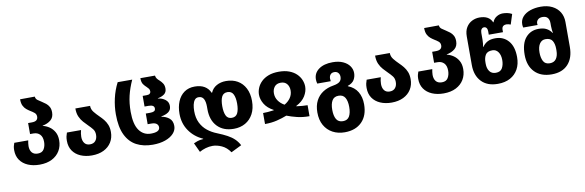

<svg xmlns="http://www.w3.org/2000/svg" viewBox="-62 -1352 6652 2184"><g transform="rotate(-10 3264.0 -260.0)"><path d="M299 10Q223 10 164.5 -15Q106 -40 73 -87.5Q40 -135 40 -203Q40 -229 44.5 -248Q49 -267 56 -285H217Q214 -269 211.5 -252.5Q209 -236 209 -219Q209 -173 231.5 -145.5Q254 -118 300 -118Q350 -118 371 -153.5Q392 -189 392 -237Q392 -294 364 -323Q336 -352 289 -352H250V-479H291Q331 -479 347.5 -493.5Q364 -508 364 -533Q364 -562 343.5 -579Q323 -596 297 -611Q276 -624 255.5 -641Q235 -658 221 -686Q207 -714 207 -761L377 -762Q379 -736 399.5 -720.5Q420 -705 448 -688Q469 -675 490.5 -658Q512 -641 526 -615.5Q540 -590 540 -551Q540 -494 503 -463Q466 -432 408 -421V-418Q446 -410 482 -386Q518 -362 541 -322Q564 -282 564 -225Q564 -157 532.5 -104Q501 -51 441.5 -20.5Q382 10 299 10Z M902 10Q829 10 771.5 -15Q714 -40 681.5 -87.5Q649 -135 649 -203Q649 -233 653.5 -253.5Q658 -274 666 -296H829Q824 -277 821 -257.5Q818 -238 818 -219Q818 -173 839.5 -145.5Q861 -118 902 -118Q944 -118 966 -144.5Q988 -171 988 -214Q988 -254 967 -280.5Q946 -307 918 -334Q894 -358 868.5 -386Q843 -414 825.5 -453Q808 -492 808 -549H978Q978 -509 1004 -476.5Q1030 -444 1063 -412Q1087 -389 1109 -362Q1131 -335 1145.5 -299.5Q1160 -264 1160 -216Q1160 -149 1128.5 -98Q1097 -47 1039 -18.5Q981 10 902 10Z M1605 10Q1497 10 1417.5 -32Q1338 -74 1294 -165Q1250 -256 1250 -403Q1250 -493 1270.5 -584.5Q1291 -676 1334 -760H1502Q1461 -670 1441 -585.5Q1421 -501 1421 -402Q1421 -257 1471 -187.5Q1521 -118 1606 -118Q1709 -118 1709 -174Q1709 -198 1690 -214Q1671 -230 1626 -230H1587V-353H1636Q1667 -353 1683 -361.5Q1699 -370 1699 -393Q1699 -434 1633 -434H1587V-557H1633Q1658 -557 1669.5 -567Q1681 -577 1681 -592Q1681 -612 1672 -624Q1663 -636 1650 -648Q1631 -664 1613.5 -688Q1596 -712 1596 -760H1765Q1767 -739 1779 -723.5Q1791 -708 1808 -694Q1827 -677 1842 -654Q1857 -631 1857 -595Q1857 -554 1829.5 -532Q1802 -510 1752 -500V-497Q1799 -493 1835.5 -465.5Q1872 -438 1872 -393Q1872 -359 1856 -338.5Q1840 -318 1814 -307Q1788 -296 1756 -290V-286Q1808 -278 1845 -247.5Q1882 -217 1882 -158Q1882 -110 1847 -72Q1812 -34 1750 -12Q1688 10 1605 10Z M2471 250Q2431 191 2375.5 166Q2320 141 2271 141Q2230 141 2190.5 152.5Q2151 164 2118 183L2068 76Q2087 67 2112.5 58Q2138 49 2180 46V42Q2082 -1 2023 -86Q1964 -171 1964 -283Q1964 -363 1990 -425.5Q2016 -488 2066 -523.5Q2116 -559 2187 -559Q2255 -559 2299.5 -532.5Q2344 -506 2366 -456H2371Q2392 -506 2439.5 -532.5Q2487 -559 2549 -559Q2625 -559 2681.5 -526.5Q2738 -494 2770 -432.5Q2802 -371 2802 -285Q2802 -198 2769 -136Q2736 -74 2678 -41Q2620 -8 2545 -8Q2424 -8 2355 -80.5Q2286 -153 2286 -279V-310Q2286 -367 2268.5 -399.5Q2251 -432 2210 -432Q2181 -432 2164.5 -411Q2148 -390 2141 -356.5Q2134 -323 2134 -284Q2134 -206 2162 -149Q2190 -92 2238 -53.5Q2286 -15 2348 9Q2413 35 2460 60.5Q2507 86 2539 117Q2571 148 2593 190ZM2543 -135Q2591 -135 2610.5 -175Q2630 -215 2630 -285Q2630 -354 2610 -393Q2590 -432 2544 -432Q2496 -432 2477 -393Q2458 -354 2458 -285Q2458 -215 2477 -175Q2496 -135 2543 -135Z M2902 0V-127Q2931 -127 2959.5 -129.5Q2988 -132 3027 -137V-141Q2957 -178 2924.5 -232Q2892 -286 2892 -340Q2892 -379 2908 -418Q2924 -457 2957 -489Q2990 -521 3040 -540Q3090 -559 3159 -559Q3227 -559 3277.5 -540Q3328 -521 3361 -489Q3394 -457 3410 -418Q3426 -379 3426 -340Q3426 -286 3393 -232Q3360 -178 3288 -141V-137Q3328 -132 3357 -129.5Q3386 -127 3416 -127V0Q3338 0 3274.5 -15.5Q3211 -31 3157 -52Q3104 -31 3041 -15.5Q2978 0 2902 0ZM3159 -178Q3203 -203 3229 -241Q3255 -279 3255 -326Q3255 -371 3230.5 -401.5Q3206 -432 3159 -432Q3111 -432 3086.5 -401.5Q3062 -371 3062 -326Q3062 -279 3088 -241Q3114 -203 3159 -178Z M3780 250Q3702 250 3641 217Q3580 184 3545.5 122.5Q3511 61 3511 -26Q3511 -105 3540.5 -161.5Q3570 -218 3622 -251.5Q3674 -285 3741 -296Q3796 -305 3818.5 -325Q3841 -345 3841 -380Q3841 -408 3825 -426.5Q3809 -445 3780 -445Q3751 -445 3735.5 -427Q3720 -409 3720 -380Q3720 -367 3723 -350H3567Q3560 -376 3560 -399Q3560 -472 3620 -515.5Q3680 -559 3780 -559Q3850 -559 3899.5 -536.5Q3949 -514 3975 -477Q4001 -440 4001 -396Q4001 -354 3980.5 -318.5Q3960 -283 3905 -264V-260Q3979 -231 4015 -170.5Q4051 -110 4051 -26Q4051 104 3978.5 177Q3906 250 3780 250ZM3782 122Q3834 122 3856.5 82.5Q3879 43 3879 -26Q3879 -94 3856 -133Q3833 -172 3781 -172Q3729 -172 3706 -133Q3683 -94 3683 -26Q3683 43 3706 82.5Q3729 122 3782 122Z M4364 10Q4291 10 4233.5 -15Q4176 -40 4143.5 -87.5Q4111 -135 4111 -203Q4111 -233 4115.5 -253.5Q4120 -274 4128 -296H4291Q4286 -277 4283 -257.5Q4280 -238 4280 -219Q4280 -173 4301.5 -145.5Q4323 -118 4364 -118Q4406 -118 4428 -144.5Q4450 -171 4450 -214Q4450 -254 4429 -280.5Q4408 -307 4380 -334Q4356 -358 4330.5 -386Q4305 -414 4287.5 -453Q4270 -492 4270 -549H4440Q4440 -509 4466 -476.5Q4492 -444 4525 -412Q4549 -389 4571 -362Q4593 -335 4607.5 -299.5Q4622 -264 4622 -216Q4622 -149 4590.5 -98Q4559 -47 4501 -18.5Q4443 10 4364 10Z M4966 10Q4890 10 4831.5 -15Q4773 -40 4740 -87.5Q4707 -135 4707 -203Q4707 -229 4711.5 -248Q4716 -267 4723 -285H4884Q4881 -269 4878.5 -252.5Q4876 -236 4876 -219Q4876 -173 4898.5 -145.5Q4921 -118 4967 -118Q5017 -118 5038 -153.5Q5059 -189 5059 -237Q5059 -294 5031 -323Q5003 -352 4956 -352H4917V-479H4958Q4998 -479 5014.5 -493.5Q5031 -508 5031 -533Q5031 -562 5010.5 -579Q4990 -596 4964 -611Q4943 -624 4922.5 -641Q4902 -658 4888 -686Q4874 -714 4874 -761L5044 -762Q5046 -736 5066.5 -720.5Q5087 -705 5115 -688Q5136 -675 5157.5 -658Q5179 -641 5193 -615.5Q5207 -590 5207 -551Q5207 -494 5170 -463Q5133 -432 5075 -421V-418Q5113 -410 5149 -386Q5185 -362 5208 -322Q5231 -282 5231 -225Q5231 -157 5199.5 -104Q5168 -51 5108.5 -20.5Q5049 10 4966 10Z M5591 10Q5469 10 5402 -61Q5335 -132 5335 -252V-582Q5335 -646 5360.5 -687.5Q5386 -729 5427 -749.5Q5468 -770 5514 -770Q5625 -770 5659 -689H5663Q5677 -728 5711 -749Q5745 -770 5783 -770Q5808 -770 5835.5 -764.5Q5863 -759 5888 -745L5851 -629Q5838 -634 5825.5 -637Q5813 -640 5800 -640Q5779 -640 5764 -627.5Q5749 -615 5749 -586V-559H5585V-599Q5585 -623 5574.5 -637Q5564 -651 5546 -651Q5527 -651 5516 -635.5Q5505 -620 5505 -593V-514Q5505 -488 5502.5 -470Q5500 -452 5497 -433H5501Q5524 -467 5559 -486.5Q5594 -506 5651 -506Q5743 -506 5800.5 -440.5Q5858 -375 5858 -252Q5858 -172 5826 -113.5Q5794 -55 5734.5 -22.5Q5675 10 5591 10ZM5590 -118Q5644 -118 5665 -156.5Q5686 -195 5686 -249Q5686 -306 5661 -341.5Q5636 -377 5594 -377Q5535 -377 5514 -342Q5493 -307 5493 -258V-238Q5493 -185 5517.5 -151.5Q5542 -118 5590 -118Z M6213 10Q6088 10 6017.5 -62.5Q5947 -135 5947 -262Q5947 -393 6004 -459.5Q6061 -526 6154 -526Q6210 -526 6245.5 -506.5Q6281 -487 6303 -453H6307Q6304 -472 6301.5 -490Q6299 -508 6299 -534V-566Q6299 -607 6280 -629Q6261 -651 6221 -651Q6187 -651 6168 -633Q6149 -615 6149 -589Q6149 -580 6151 -571H5985Q5980 -590 5980 -608Q5980 -659 6012 -695.5Q6044 -732 6099 -751Q6154 -770 6221 -770Q6297 -770 6353 -742Q6409 -714 6439 -664.5Q6469 -615 6469 -550V-262Q6469 -135 6402.5 -62.5Q6336 10 6213 10ZM6214 -118Q6263 -118 6287.5 -153Q6312 -188 6312 -248V-268Q6312 -324 6290.5 -360.5Q6269 -397 6211 -397Q6168 -397 6143 -360.5Q6118 -324 6118 -259Q6118 -198 6139 -158Q6160 -118 6214 -118Z"/></g></svg>

Font: Noto Sans Georgian ExtraBold
Style: Regular
Weight: 800
Designer: Monotype Design Team, Akaki Razmadze
Foundry: Google LLC
Version: Version 2.005; ttfautohint (v1.8.4.7-5d5b)